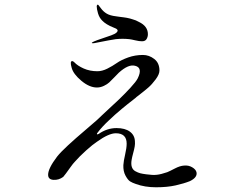

<svg xmlns="http://www.w3.org/2000/svg" viewBox="-20 -776 1040 814"><path d="M397 -755Q399 -753 408.5 -740Q418 -727 432 -718.5Q446 -710 471 -707Q476 -706 488.5 -704.5Q501 -703 504.5 -702.5Q508 -702 517.5 -700.5Q527 -699 531 -697.5Q535 -696 542.5 -694Q550 -692 556 -689.5Q562 -687 569 -683Q607 -665 607 -631Q607 -620 601.5 -610.5Q596 -601 582 -601Q570 -601 553.5 -605Q537 -609 528 -610Q500 -613 471 -610Q455 -608 379 -593Q370 -592 369.5 -593.5Q369 -595 370.5 -596Q372 -597 378 -600Q386 -604 417.5 -614.5Q449 -625 451 -626Q468 -632 474.5 -638.5Q481 -645 477.5 -650Q474 -655 462 -659Q429 -672 413 -689Q401 -701 395.5 -719.5Q390 -738 390 -750Q392 -759 397 -755ZM295 -512Q309 -497 335 -485.5Q361 -474 393 -474Q413 -474 435 -485Q457 -496 475.5 -509Q494 -522 523.5 -532.5Q553 -543 586 -543Q612 -543 634 -526Q656 -509 656 -477Q656 -461 640 -439.5Q624 -418 609 -405Q594 -392 567 -371Q562 -367 559 -365Q559 -364 544 -352.5Q529 -341 521 -334.5Q513 -328 496.5 -314.5Q480 -301 468.5 -290.5Q457 -280 442 -266Q427 -252 415 -239Q403 -226 394 -214Q390 -210 391 -207.5Q392 -205 398 -208Q434 -233 474 -233Q510 -233 530.5 -218Q551 -203 552 -177Q553 -166 551 -154.5Q549 -143 544.5 -126.5Q540 -110 538 -98Q535 -80 539 -68Q543 -56 554 -50Q565 -44 574.5 -41.5Q584 -39 600 -37Q627 -33 645 -35Q663 -37 689 -46Q699 -50 721 -61.5Q743 -73 760 -74Q779 -76 794.5 -67Q810 -58 813 -46Q818 -24 785 -8Q760 2 724.5 10Q689 18 641.5 18Q594 18 556 4Q541 -1 531.5 -7Q522 -13 512 -31.5Q502 -50 503 -76Q504 -93 510.5 -121Q517 -149 517 -167Q517 -211 471 -211Q441 -211 391 -175Q374 -164 345.5 -138.5Q317 -113 297 -90Q290 -83 279 -67.5Q268 -52 259.5 -40.5Q251 -29 248 -26Q229 -12 206.5 -13.5Q184 -15 184 -35Q184 -62 222 -112Q237 -131 269 -160.5Q301 -190 340 -223Q379 -256 391 -267Q398 -273 411 -286Q462 -333 485.5 -355.5Q509 -378 533 -404Q557 -430 564 -444Q586 -489 553 -497Q525 -505 484 -468Q479 -463 465 -448.5Q451 -434 443 -426.5Q435 -419 420.5 -412Q406 -405 391 -405Q359 -405 325 -433.5Q291 -462 284 -488Q275 -518 287 -517Q291 -516 295 -512Z"/></svg>

Font: TsukuhouMincho
Style: Regular
Weight: 400
Designer: Iose
Foundry: Typographish
Version: Version 1.001; ttfautohint (v1.8.3)